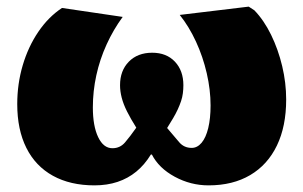

<svg xmlns="http://www.w3.org/2000/svg" viewBox="-20 -545 915 579"><path d="M265 14Q192 14 139.5 -15Q87 -44 59.5 -99Q32 -154 32 -231Q32 -292 48.5 -348Q65 -404 95.5 -449Q126 -494 167 -521L350 -494Q322 -456 301.5 -411Q281 -366 270.5 -318Q260 -270 260 -221Q260 -165 276 -131.5Q292 -98 319 -98Q342 -98 357 -115.5Q372 -133 391 -160Q374 -187 363 -209Q352 -231 347 -250.5Q342 -270 342 -288Q342 -332 368.5 -359Q395 -386 439 -386Q482 -386 507.5 -359Q533 -332 533 -288Q533 -276 531.5 -264Q530 -252 526 -240Q522 -228 516 -215Q510 -202 502 -188.5Q494 -175 484 -159Q506 -133 520.5 -116Q535 -99 558 -99Q575 -99 588 -114.5Q601 -130 608 -159Q615 -188 615 -227Q615 -274 603.5 -324Q592 -374 571 -419.5Q550 -465 522 -500L730 -525L747 -514Q776 -484 797.5 -440Q819 -396 831 -345.5Q843 -295 843 -245Q843 -164 815 -106Q787 -48 734.5 -17Q682 14 609 14Q555 14 507 -12Q459 -38 438 -79H435Q416 -48 391 -27.5Q366 -7 334.5 3.5Q303 14 265 14Z"/></svg>

Font: Literata 18pt Black
Style: Regular
Weight: 900
Designer: Latin by Veronika Burian and Jose Scaglione. Greek by Irene Vlachou. Cyrillic by Vera Evstafieva.
Foundry: TypeTogether
Version: Version 3.103;gftools[0.9.29]